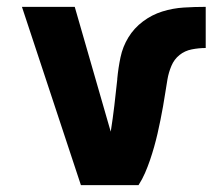

<svg xmlns="http://www.w3.org/2000/svg" viewBox="-20 -540 640 560"><path d="M216 0 44 -520H198L298 -173Q299 -169 300.5 -164.5Q302 -160 303 -156Q309 -194 313.5 -232Q318 -270 322 -308V-310Q325 -342 331.5 -373Q338 -404 354.5 -431Q371 -458 397 -477.5Q423 -497 453.5 -506.5Q484 -516 516 -518Q548 -520 580 -520V-400Q560 -400 539.5 -396Q519 -392 503.5 -379.5Q488 -367 480 -348Q472 -329 468.5 -309Q465 -289 462 -269Q459 -249 455.5 -229.5Q452 -210 448 -190Q444 -170 439.5 -150.5Q435 -131 429.5 -111.5Q424 -92 417.5 -73Q411 -54 403 -35.5Q395 -17 384 0Z"/></svg>

Font: Iosevka Custom Heavy Extended
Style: Regular
Weight: 900
Width: 7
Monospace: yes
Designer: Belleve Invis
Foundry: Belleve Invis
Version: Version 11.2.4; ttfautohint (v1.8.4)